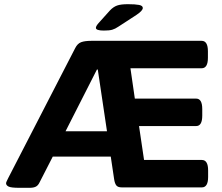

<svg xmlns="http://www.w3.org/2000/svg" viewBox="-20 -895 1060 917"><path d="M72 2Q33 2 21 -4Q9 -10 9 -20Q9 -25 20 -46L339 -665Q350 -687 367.5 -693.5Q385 -700 416 -700H943Q973 -700 973 -650V-619Q973 -569 943 -569H603L624 -424H917Q946 -424 946 -374V-343Q946 -293 917 -293H644L668 -131H944Q974 -131 974 -81V-50Q974 0 944 0H562Q543 0 535.5 -9.5Q528 -19 525 -40L509 -147H232L169 -24Q162 -9 151 -3.5Q140 2 122 2ZM443 -563 293 -268H491L447 -563ZM476 -749Q438 -749 438 -762Q438 -766 441 -771.5Q444 -777 451 -785L505 -845Q521 -862 539 -868.5Q557 -875 591 -875Q626 -875 644 -871.5Q662 -868 662 -857Q662 -844 632 -824L546 -768Q530 -757 516 -753Q502 -749 476 -749Z"/></svg>

Font: Asap Expanded
Style: Bold
Weight: 700
Width: 7
Designer: Pablo Cosgaya
Foundry: Omnibus-Type
Version: Version 3.001; ttfautohint (v1.8.4.7-5d5b)